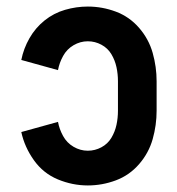

<svg xmlns="http://www.w3.org/2000/svg" viewBox="-20 -558 540 586"><path d="M248 8Q201 8 156.5 -10.5Q112 -29 83.5 -69Q55 -109 45 -155L157 -186Q161 -164 172.5 -143Q184 -122 204.5 -110Q225 -98 248 -98Q270 -98 289.5 -108.5Q309 -119 320 -137.5Q331 -156 335.5 -177Q340 -198 340 -220V-310Q340 -332 335.5 -353Q331 -374 320 -392.5Q309 -411 289.5 -421.5Q270 -432 248 -432Q225 -432 204.5 -420Q184 -408 172.5 -387Q161 -366 157 -344L45 -375Q52 -410 70 -441.5Q88 -473 116 -495.5Q144 -518 178.5 -528Q213 -538 248 -538Q292 -538 333.5 -522.5Q375 -507 404.5 -473Q434 -439 446 -396.5Q458 -354 458 -310V-220Q458 -176 446 -133.5Q434 -91 404.5 -57Q375 -23 333.5 -7.5Q292 8 248 8Z"/></svg>

Font: Iosevka SS01
Style: Bold
Weight: 700
Monospace: yes
Designer: Belleve Invis
Foundry: Belleve Invis
Version: 2.3.3; ttfautohint (v1.8.3)